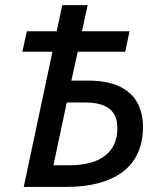

<svg xmlns="http://www.w3.org/2000/svg" viewBox="-20 -734 638 754"><path d="M73.2 0 186 -530.8H67.9L85.4 -611.3H202.6L224.6 -713.9H324.2L301.8 -611.3H488.8L471.7 -530.8H285.2L260.3 -417.5H324.7Q401.4 -417.5 449.2 -394.5Q497.1 -371.6 519.3 -330.8Q541.5 -290 541.5 -235.4Q541.5 -178.2 521.7 -134Q502 -89.8 463.4 -60.3Q424.8 -30.8 368.9 -15.4Q313 0 240.2 0ZM189.9 -85H252Q296.4 -85 331.5 -94Q366.7 -103 391.1 -121.6Q415.5 -140.1 428.2 -167.2Q440.9 -194.3 440.9 -231Q440.9 -282.7 409.4 -307.1Q377.9 -331.5 314.5 -331.5H242.2Z"/></svg>

Font: Open Sans Medium
Style: Italic
Weight: 500
Italic angle: -12°
Designer: Monotype Design Team
Foundry: Monotype Imaging Inc.
Version: Version 3.000